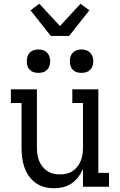

<svg xmlns="http://www.w3.org/2000/svg" viewBox="-20 -997 640 1025"><path d="M268 8Q242 8 216 1Q190 -6 169 -21.5Q148 -37 133 -59Q118 -81 109.5 -106Q101 -131 98 -157.5Q95 -184 95 -210V-447H38V-520H177V-210Q177 -192 179.5 -174Q182 -156 188.5 -139.5Q195 -123 206 -108.5Q217 -94 232 -84Q247 -74 264.5 -70Q282 -66 300 -66Q318 -66 335.5 -70Q353 -74 368 -84Q383 -94 394 -108.5Q405 -123 411.5 -139.5Q418 -156 420.5 -174Q423 -192 423 -210V-447H366V-520H505V-74H562V0H423V-95Q413 -72 398 -52Q383 -32 362.5 -18Q342 -4 317.5 2Q293 8 268 8ZM415 -608Q402 -608 390 -611.5Q378 -615 369 -624Q360 -633 356.5 -645Q353 -657 353 -670Q353 -683 356.5 -695Q360 -707 369 -716Q378 -725 390 -729Q402 -733 415 -733Q428 -733 440 -729Q452 -725 461 -716Q470 -707 474 -695Q478 -683 478 -670Q478 -657 474 -645Q470 -633 461 -624Q452 -615 440 -611.5Q428 -608 415 -608ZM185 -608Q172 -608 160 -611.5Q148 -615 139 -624Q130 -633 126.5 -645Q123 -657 123 -670Q123 -683 126.5 -695Q130 -707 139 -716Q148 -725 160 -729Q172 -733 185 -733Q198 -733 210 -729Q222 -725 231 -716Q240 -707 244 -695Q248 -683 248 -670Q248 -657 244 -645Q240 -633 231 -624Q222 -615 210 -611.5Q198 -608 185 -608ZM251 -805 143 -942 190 -977 300 -858 410 -977 457 -942 349 -805Z"/></svg>

Font: Iosevka Plex Etoile
Style: Regular
Weight: 400
Designer: Belleve Invis
Foundry: Belleve Invis
Version: Version 25.1.1; ttfautohint (v1.8.4)